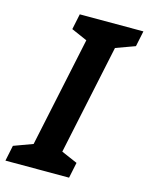

<svg xmlns="http://www.w3.org/2000/svg" viewBox="-148 -784 663 854"><g transform="rotate(15 183.0 -357.0)"><path d="M-39 0 -24 -72 63 -104 170 -610 97 -642 112 -714H405L390 -642L302 -610L195 -104L269 -72L254 0Z"/></g></svg>

Font: Noto Sans Condensed
Style: Bold Italic
Weight: 700
Width: 3
Italic angle: -12°
Designer: Monotype Design Team
Foundry: Monotype Imaging Inc.
Version: Version 2.013; ttfautohint (v1.8.4.7-5d5b)